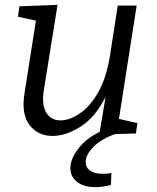

<svg xmlns="http://www.w3.org/2000/svg" viewBox="-20 -551 645 791"><path d="M199 9Q137 10 102 -35.5Q67 -81 81 -167L128 -466L54 -482L60 -525L217 -531L161 -182Q151 -119 170.5 -87Q190 -55 229 -55Q266 -55 308 -83Q350 -111 384 -170Q418 -229 433 -321L465 -528H543L470 -61L546 -44L540 -1L389 3L415 -152Q372 -67 312.5 -29.5Q253 8 199 9ZM374 220Q324 220 297 198Q270 176 270 142Q270 99 311 51Q352 3 434 -25L458 0Q397 21 365 54Q333 87 333 116Q333 139 351 152Q369 165 404 165Q421 165 439 162L437 211Q401 220 374 220Z"/></svg>

Font: Bitter
Style: Italic
Weight: 400
Italic angle: -9°
Designer: Sol Matas, and Bitter project Authors
Foundry: Sol Matas
Version: Version 2.001